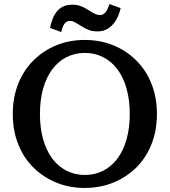

<svg xmlns="http://www.w3.org/2000/svg" viewBox="-20 -917 837 947"><path d="M398 10Q322 10 257.5 -16.5Q193 -43 144.5 -91Q96 -139 69.5 -206.5Q43 -274 43 -355Q43 -436 69.5 -503Q96 -570 144.5 -618.5Q193 -667 257.5 -693.5Q322 -720 398 -720Q474 -720 539 -693.5Q604 -667 652.5 -618.5Q701 -570 727.5 -503Q754 -436 754 -355Q754 -274 727.5 -206.5Q701 -139 652.5 -91Q604 -43 539 -16.5Q474 10 398 10ZM398 -54Q447 -54 488 -74.5Q529 -95 558.5 -134Q588 -173 604 -229Q620 -285 620 -355Q620 -425 604 -481Q588 -537 558.5 -576Q529 -615 488 -635.5Q447 -656 398 -656Q350 -656 309 -635.5Q268 -615 238.5 -576Q209 -537 193 -481Q177 -425 177 -355Q177 -285 193 -229Q209 -173 238.5 -134Q268 -95 309 -74.5Q350 -54 398 -54ZM460 -762Q439 -762 423 -767.5Q407 -773 393.5 -781Q380 -789 368.5 -796Q357 -803 347 -808.5Q337 -814 326 -814Q314 -814 305.5 -807.5Q297 -801 291.5 -789Q286 -777 282 -759L227 -779Q234 -816 248 -842Q262 -868 284 -881Q306 -894 337 -894Q356 -894 372 -889Q388 -884 401 -876.5Q414 -869 425.5 -861.5Q437 -854 448.5 -848.5Q460 -843 472 -843Q485 -843 493.5 -849.5Q502 -856 508.5 -868.5Q515 -881 520 -897L575 -877Q567 -841 551 -815.5Q535 -790 512.5 -776Q490 -762 460 -762Z"/></svg>

Font: Roboto Serif 36pt Medium
Style: Regular
Weight: 500
Designer: Greg Gazdowicz
Foundry: Commercial Type
Version: Version 1.008